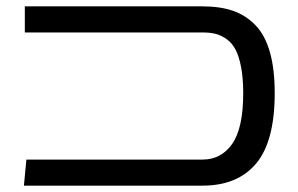

<svg xmlns="http://www.w3.org/2000/svg" viewBox="-20 -584 939 604"><path d="M55.2 0 63 -82H617.2Q675.8 -82 710.4 -131.3Q745.1 -180.7 745.1 -291Q745.1 -337.9 738.5 -372.6Q731.9 -407.2 720.9 -428Q710 -448.7 692.9 -460.9Q675.8 -473.1 658.2 -477.5Q640.6 -481.9 617.2 -481.9H58.1V-564H617.2Q672.4 -564 712.9 -550Q753.4 -536.1 783.7 -504.6Q814 -473.1 829.1 -419.9Q844.2 -366.7 844.2 -291Q844.2 -139.6 785.9 -69.8Q727.5 0 617.2 0Z"/></svg>

Font: FiraGO
Style: Regular
Weight: 400
Designer: bBox Type
Foundry: bBox Type GmbH
Version: Version 1.001;PS 001.001;hotconv 1.0.88;makeotf.lib2.5.64775